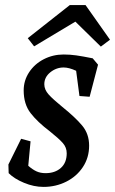

<svg xmlns="http://www.w3.org/2000/svg" viewBox="-20 -723 452 754"><path d="M14 -43 13 -77 63 -178 100 -168 91 -72Q108 -57 123.5 -50Q139 -43 159 -43Q196 -43 219 -63.5Q242 -84 242 -121Q242 -144 226.5 -161.5Q211 -179 176 -207Q127 -244 100 -279Q73 -314 73 -368Q73 -407 94.5 -439.5Q116 -472 152 -490.5Q188 -509 230 -509Q255 -509 279.5 -505.5Q304 -502 344 -494L365 -469L332 -343L292 -346L279 -445Q251 -458 230 -458Q201 -458 177.5 -439Q154 -420 154 -392Q154 -371 171 -352Q188 -333 225 -303Q276 -262 303 -229.5Q330 -197 330 -151Q330 -104 305.5 -67Q281 -30 240 -9.5Q199 11 151 11Q113 11 74.5 -5Q36 -21 14 -43ZM89 -573 254 -703H316L412 -567L376 -540L276 -638L114 -541Z"/></svg>

Font: Andada Pro Medium
Style: Italic
Weight: 500
Italic angle: -7°
Designer: Carolina Giovagnoli
Foundry: Huerta Tipografica
Version: Version 3.005; ttfautohint (v1.8.4)